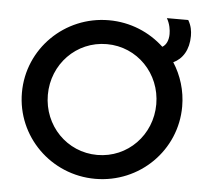

<svg xmlns="http://www.w3.org/2000/svg" viewBox="-50 -719 836 784"><g transform="rotate(5 368.0 -327.5)"><path d="M368.1 12.5C550 12.5 696.5 -132.6 696.5 -312.5C696.5 -377.8 677.1 -438.9 644.4 -489.6C681.9 -506.9 706.9 -545.8 706.9 -602.8C706.9 -622.9 703.5 -644.4 690.3 -666.7H602.8C616 -643.8 619.4 -619.4 619.4 -602.8C619.4 -577.8 610.4 -557.6 594.4 -548.6C535.4 -603.5 456.2 -637.5 368.1 -637.5C186.8 -637.5 39.6 -492.4 39.6 -312.5C39.6 -132.6 186.8 12.5 368.1 12.5ZM368.1 -85.4C243.1 -85.4 145.8 -186.8 145.8 -312.5C145.8 -438.2 243.1 -539.6 368.1 -539.6C493.1 -539.6 590.3 -438.2 590.3 -312.5C590.3 -186.8 493.1 -85.4 368.1 -85.4Z"/></g></svg>

Font: Afacad Medium
Style: Regular
Weight: 500
Designer: Kristian Moeller
Foundry: Dicotype
Version: Version 1.000